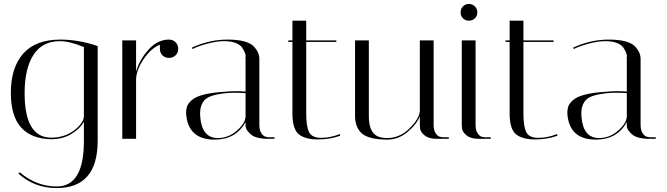

<svg xmlns="http://www.w3.org/2000/svg" viewBox="-20 -705 3385 975"><path d="M35 -232Q35 -362 98 -433Q161 -504 287 -504Q380 -504 476 -471V12Q475 250 268 250Q154 250 73 176L80 170Q166 242 268 242Q406 242 406 12V-87Q387 -52 343 -25Q299 2 239 2Q35 -3 35 -232ZM240 -6Q307 -6 355 -42Q403 -78 406 -113V-466Q334 -496 284 -496Q195 -496 150 -426.5Q105 -357 105 -232Q105 -6 240 -6Z M792 -457V-478Q747 -460 710 -405.5Q673 -351 671 -303V0H601V-500H671V-341Q687 -399 732 -450.5Q777 -502 834 -504H838Q858 -504 871.5 -490.5Q885 -477 885 -457Q885 -437 871.5 -424Q858 -411 838 -411Q818 -411 805 -424Q792 -437 792 -457Z M1343 0Q1275 0 1250 -26Q1227 -48 1227 -64V-85Q1178 4 1070 4Q944 4 927 -110Q925 -122 925 -134.5Q925 -147 929 -162Q933 -177 952 -195Q990 -231 1119 -239Q1151 -242 1178 -242Q1205 -242 1227 -240V-406Q1225 -407 1227 -415.5Q1229 -424 1223.5 -437.5Q1218 -451 1209 -464Q1200 -477 1177 -486.5Q1154 -496 1117 -496Q1080 -496 1030.5 -482.5Q981 -469 958 -456L954 -463Q1043 -504 1135 -504Q1238 -504 1271 -467Q1297 -438 1297 -406V-71Q1297 -42 1308.5 -26.5Q1320 -11 1332 -10L1343 -8H1374V0ZM1086 -4Q1139 -4 1181.5 -40.5Q1224 -77 1227 -111V-232Q1200 -234 1172.5 -234Q1145 -234 1118 -231Q1042 -222 1019 -197Q996 -172 996 -128Q996 -120 997 -110Q1006 -4 1086 -4Z M1444 -492V-500H1465V-600H1535V-500H1688V-492H1535V-128Q1535 -63 1549.5 -34Q1564 -5 1610.5 -5Q1657 -5 1705 -24L1708 -16Q1658 3 1593.5 3Q1529 3 1497 -23.5Q1465 -50 1465 -129V-492Z M1853 -115Q1853 -36 1895 -14Q1915 -4 1946 -4Q2009 -4 2058.5 -52Q2108 -100 2112 -141V-500H2182V-71Q2182 -42 2193.5 -26.5Q2205 -11 2217 -10L2228 -8H2259V0H2198Q2157 0 2135.5 -18Q2114 -36 2113 -54L2112 -71V-114Q2094 -71 2048 -33.5Q2002 4 1947.5 4Q1893 4 1858.5 -6.5Q1824 -17 1809 -36Q1783 -67 1783 -116V-500H1853Z M2411 0Q2370 0 2348.5 -18Q2327 -36 2326 -54L2325 -71V-500H2395V-71Q2395 -42 2406.5 -26.5Q2418 -11 2429 -10L2441 -8H2472V0ZM2331 -612Q2319 -624 2319 -642Q2319 -660 2331 -672.5Q2343 -685 2361 -685Q2379 -685 2391.5 -672.5Q2404 -660 2404 -642Q2404 -624 2391.5 -612Q2379 -600 2361 -600Q2343 -600 2331 -612Z M2547 -492V-500H2568V-600H2638V-500H2791V-492H2638V-128Q2638 -63 2652.5 -34Q2667 -5 2713.5 -5Q2760 -5 2808 -24L2811 -16Q2761 3 2696.5 3Q2632 3 2600 -23.5Q2568 -50 2568 -129V-492Z M3279 0Q3211 0 3186 -26Q3163 -48 3163 -64V-85Q3114 4 3006 4Q2880 4 2863 -110Q2861 -122 2861 -134.5Q2861 -147 2865 -162Q2869 -177 2888 -195Q2926 -231 3055 -239Q3087 -242 3114 -242Q3141 -242 3163 -240V-406Q3161 -407 3163 -415.5Q3165 -424 3159.5 -437.5Q3154 -451 3145 -464Q3136 -477 3113 -486.5Q3090 -496 3053 -496Q3016 -496 2966.5 -482.5Q2917 -469 2894 -456L2890 -463Q2979 -504 3071 -504Q3174 -504 3207 -467Q3233 -438 3233 -406V-71Q3233 -42 3244.5 -26.5Q3256 -11 3268 -10L3279 -8H3310V0ZM3022 -4Q3075 -4 3117.5 -40.5Q3160 -77 3163 -111V-232Q3136 -234 3108.5 -234Q3081 -234 3054 -231Q2978 -222 2955 -197Q2932 -172 2932 -128Q2932 -120 2933 -110Q2942 -4 3022 -4Z"/></svg>

Font: Italiana
Style: Regular
Weight: 400
Designer: Santiago Orozco
Foundry: Santiago Orozco
Version: Version 001.001